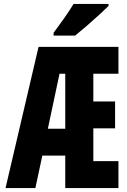

<svg xmlns="http://www.w3.org/2000/svg" viewBox="-20 -951 640 971"><path d="M8 0 175 -714H579V-578H452V-438H562V-302H452V-136H579V0H310V-164H194L159 0ZM281 -578 222 -300H310V-578ZM251 -785Q275 -817 303.5 -857.5Q332 -898 352 -931H529V-921Q511 -903 481 -875.5Q451 -848 418 -819.5Q385 -791 360 -771H251Z"/></svg>

Font: Noto Sans Mono ExtraBold
Style: Regular
Weight: 800
Designer: Monotype Design Team
Foundry: Monotype Imaging Inc.
Version: Version 2.014